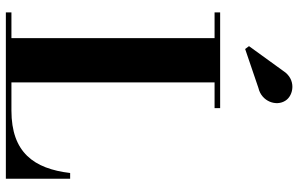

<svg xmlns="http://www.w3.org/2000/svg" viewBox="-206 -838 1043 672"><g transform="rotate(90 316.0 -501.5)"><path d="M287.5 -884C335 -895 353 -947 331.5 -979C313.5 -1007 257.5 -1017.5 227.5 -970.5L141 -851L151 -837.5ZM605 0V-225H585C570 -98 513 -19.5 366.5 -19.5H268V-730.5H358V-750H23V-730.5H113V-19.5H23V0Z"/></g></svg>

Font: Bodoni* 11pt
Style: Bold
Weight: 700
Version: Version 2.3